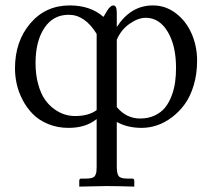

<svg xmlns="http://www.w3.org/2000/svg" viewBox="-20 -462 788 712"><path d="M520.5 -396Q492.2 -396 460.4 -373.8Q428.7 -351.6 413.1 -314.5V-64.9Q448.7 -22.5 499.5 -22.5Q530.3 -22.5 554.2 -33.9Q578.1 -45.4 592.5 -63.5Q606.9 -81.5 616.5 -106.9Q626 -132.3 629.4 -157.5Q632.8 -182.6 632.8 -210.4Q632.8 -293 601.8 -344.5Q570.8 -396 520.5 -396ZM300.3 200.2Q314 200.2 322.3 197.3Q330.6 194.3 333.7 187.3Q336.9 180.2 337.6 174.3Q338.4 168.5 338.4 156.2V-20.5Q298.3 12.2 234.4 12.2Q192.9 12.2 158.7 -2Q124.5 -16.1 102.1 -38.8Q79.6 -61.5 64.2 -90.8Q48.8 -120.1 42.2 -149.7Q35.6 -179.2 35.6 -208.5Q35.6 -308.6 92.3 -375.2Q148.9 -441.9 238.8 -441.9Q315.4 -441.9 363.8 -399.4L376.5 -420.9Q389.2 -441.9 400.4 -441.9Q413.1 -441.9 413.1 -415V-361.8Q464.8 -441.9 546.9 -441.9Q593.8 -441.9 631.8 -413.1Q669.9 -384.3 690.4 -337.6Q710.9 -291 710.9 -237.3Q710.9 -188 698.5 -146.2Q686 -104.5 665.3 -75.9Q644.5 -47.4 617.7 -27.1Q590.8 -6.8 562.3 2.7Q533.7 12.2 505.4 12.2Q452.6 12.2 413.1 -9.8V156.2Q413.1 181.2 419.9 190.7Q426.8 200.2 451.2 200.2H469.7Q478 200.2 478 208.5V230Q413.1 228 374 228L273.9 230V208.5Q273.9 200.2 281.7 200.2ZM234.9 -407.2Q176.8 -407.2 144.3 -357.9Q111.8 -308.6 111.8 -228.5Q111.8 -184.6 121.6 -149.7Q131.3 -114.7 146.5 -93Q161.6 -71.3 181.6 -57.1Q201.7 -43 220.5 -37.4Q239.3 -31.7 258.3 -31.7Q308.6 -31.7 338.4 -53.7V-336.4Q294.9 -407.2 234.9 -407.2Z"/></svg>

Font: Libertinage
Style: f
Weight: 400
Designer: OSP
Foundry: OSP
Version: Version 1.0; 2008; OFL relea